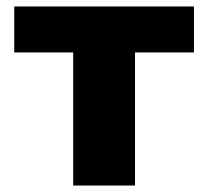

<svg xmlns="http://www.w3.org/2000/svg" viewBox="-20 -573 643 593"><path d="M579 -411H397V0H206V-411H24V-553H579Z"/></svg>

Font: Noto Sans Black
Style: Regular
Weight: 900
Designer: Monotype Design Team
Foundry: Monotype Imaging Inc.
Version: Version 2.007